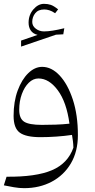

<svg xmlns="http://www.w3.org/2000/svg" viewBox="-20 -709 497 1000"><path d="M105.5 271Q80.1 271 52 266.1Q23.9 261.2 0 256.3L14.2 211.4Q167.5 212.9 250.5 177.5Q333.5 142.1 362.3 60.1Q361.8 41.5 359.9 26.6Q357.9 11.7 355 -6.3Q315.4 -0.5 273.2 2.4Q231 5.4 190.4 5.4Q115.2 5.4 83 -18.1Q50.8 -41.5 50.8 -105.5Q50.8 -179.7 72 -237.3Q93.3 -294.9 127.2 -327.9Q161.1 -360.8 199.7 -360.8Q248.5 -360.8 290.8 -315.7Q333 -270.5 359.4 -190.2Q385.7 -109.9 385.7 -4.9Q385.7 79.6 349.4 141.6Q313 203.6 249.5 237.3Q186 271 105.5 271ZM341.8 -64.9Q326.7 -177.2 281 -238.8Q235.4 -300.3 180.2 -300.3Q152.8 -300.3 130.1 -278.3Q107.4 -256.3 93.8 -219.2Q80.1 -182.1 80.1 -136.7Q80.1 -91.8 105.7 -75.2Q131.3 -58.6 198.2 -58.6Q231 -58.6 269 -59.8Q307.1 -61 341.8 -64.9ZM147.9 -594.7Q147.9 -573.7 166.5 -559.6Q185.1 -545.4 209.5 -545.4Q247.6 -545.4 314.9 -562L309.6 -530.3L271.5 -528.3L89.8 -466.3V-497.6L175.8 -527.3Q151.9 -533.2 140.4 -550Q128.9 -566.9 128.9 -590.8Q128.9 -631.3 153.8 -660.2Q178.7 -689 209 -689Q228.5 -689 244.1 -683.8Q259.8 -678.7 282.7 -660.2L267.1 -640.1Q250.5 -651.4 236.8 -655.5Q223.1 -659.7 210.4 -659.7Q179.2 -659.7 163.6 -640.1Q147.9 -620.6 147.9 -594.7Z"/></svg>

Font: Pinar-DS2-FD Light
Style: Regular
Weight: 300
Designer: Amin Abedi
Version: Version 2.000